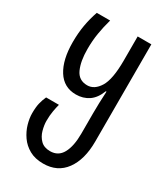

<svg xmlns="http://www.w3.org/2000/svg" viewBox="-194 -624 836 960"><g transform="rotate(30 224.0 -143.5)"><path d="M217 250Q170 250 137 231.5Q104 213 83.5 183.5Q63 154 53.5 121Q44 88 44 59Q44 24 49.5 1Q55 -22 65 -44H139Q134 -26 129.5 -0.5Q125 25 125 56Q125 81 133 110Q141 139 161 159Q181 179 216 179Q263 179 285.5 138Q308 97 308 24V-92Q308 -123 309 -153Q310 -183 312 -220H308Q290 -173 258.5 -152Q227 -131 186 -131Q116 -131 79 -190Q42 -249 42 -350Q42 -403 50 -448.5Q58 -494 73 -537H150Q137 -491 130 -448Q123 -405 123 -357Q123 -287 143 -243Q163 -199 212 -199Q253 -199 281 -244Q309 -289 309 -398V-537H388V24Q388 128 343.5 189Q299 250 217 250Z"/></g></svg>

Font: Noto Sans Georgian ExtraCondensed
Style: Regular
Weight: 400
Width: 2
Designer: Monotype Design Team, Akaki Razmadze
Foundry: Google LLC
Version: Version 2.005; ttfautohint (v1.8.4.7-5d5b)